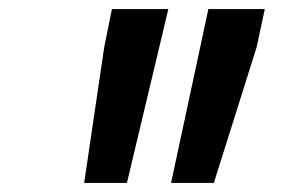

<svg xmlns="http://www.w3.org/2000/svg" viewBox="-20 -730 640 422"><path d="M356 -328 438 -710H562L544 -626L450 -328ZM165 -328 209 -626 226 -710H350L259 -328Z"/></svg>

Font: Geist Mono
Style: Bold Italic
Weight: 700
Italic angle: -12°
Monospace: yes
Designer: Basement.studio, Andrés Briganti, Mateo Zaragoza
Foundry: Basement.studio, Vercel, Andrés Briganti, Guido Ferreyra, Mateo Zaragoza
Version: Version 1.500; ttfautohint (v1.8.4.7-5d5b)